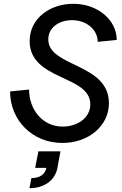

<svg xmlns="http://www.w3.org/2000/svg" viewBox="-20 -736 644 1010"><path d="M308 16C447 16 553 -75 553 -193C553 -405 234 -382 234 -529C234 -592 292 -630 359 -630C436 -630 494 -579 494 -516L594 -526C594 -631 494 -716 366 -716C242 -716 136 -639 136 -520C136 -311 455 -343 455 -187C455 -113 383 -70 310 -70C205 -70 133 -158 133 -265L33 -255C33 -106 148 16 308 16ZM145 201 135 254C212 254 270 213 282 147L298 60H182L165 147H224C217 182 188 201 145 201Z"/></svg>

Font: Uncut Sans Medium Italic
Style: Regular
Weight: 500
Italic angle: -11°
Designer: Kasper Nordkvist
Foundry: UNCUT.wtf
Version: Version 1.304;Glyphs 3.2 (3246)